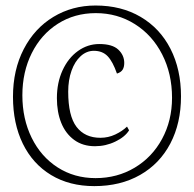

<svg xmlns="http://www.w3.org/2000/svg" viewBox="-20 -645 687 679"><path d="M620.1 -304.2Q620.1 -399.4 583 -472.2Q545.9 -544.9 477.5 -585.2Q409.2 -625.5 317.9 -625.5Q235.4 -625.5 168.7 -585.2Q102.1 -544.9 64 -471.4Q25.9 -397.9 25.9 -302.7Q25.9 -208 60.8 -136.7Q95.7 -65.4 160.6 -26.1Q225.6 13.2 313.5 13.2Q406.2 13.2 475.6 -26.4Q544.9 -65.9 582.5 -137.7Q620.1 -209.5 620.1 -304.2ZM588.4 -299.3Q588.4 -218.8 553.2 -153.8Q518.1 -88.9 456.3 -52Q394.5 -15.1 317.9 -15.1Q242.7 -15.1 183.8 -53Q125 -90.8 92 -157.7Q59.1 -224.6 59.1 -308.1Q59.1 -390.6 92.3 -457Q125.5 -523.4 184.6 -561Q243.7 -598.6 318.8 -598.6Q395 -598.6 456.8 -559.8Q518.6 -521 553.5 -452.6Q588.4 -384.3 588.4 -299.3ZM436.5 -184.1 429.2 -197.3Q412.6 -181.2 387.7 -169.4Q362.8 -157.7 335 -157.7Q280.3 -157.7 250.7 -196.3Q221.2 -234.9 221.2 -320.8Q221.2 -361.8 232.9 -394.8Q244.6 -427.7 265.4 -446.5Q286.1 -465.3 312 -465.3Q342.3 -465.3 360.6 -446.3Q378.9 -427.2 393.6 -384.8Q407.7 -389.2 413.6 -398.4Q419.4 -407.7 419.4 -422.4Q419.4 -449.7 398.4 -469.5Q377.4 -489.3 331.1 -489.3Q290 -489.3 255.6 -464.6Q221.2 -439.9 201.2 -396.2Q181.2 -352.5 181.2 -297.9Q181.2 -249 196.5 -210.7Q211.9 -172.4 242.4 -150.1Q272.9 -127.9 315.9 -127.9Q354 -127.9 387.9 -144.3Q421.9 -160.6 436.5 -184.1Z"/></svg>

Font: Neuton ExtraLight
Style: Regular
Weight: 275
Designer: Brian M Zick
Foundry: Brian M Zick
Version: Version 1.560